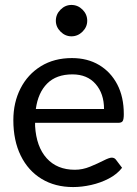

<svg xmlns="http://www.w3.org/2000/svg" viewBox="-20 -750 555 777"><path d="M276 7Q203 7 148.5 -26Q94 -59 64 -120Q34 -181 34 -264Q34 -335 63 -392Q92 -449 145.5 -482Q199 -515 271 -515Q334 -515 381 -487Q428 -459 454.5 -408.5Q481 -358 481 -288Q481 -267 476.5 -260Q472 -253 459 -253H122V-240Q127 -156 169 -109.5Q211 -63 283 -63Q314 -63 344.5 -75.5Q375 -88 398.5 -100Q422 -112 432 -112Q443 -112 449 -104L474 -71Q454 -45 420.5 -27.5Q387 -10 349 -1.5Q311 7 276 7ZM125 -309H401Q401 -371 367 -410Q333 -449 273 -449Q208 -449 171 -412Q134 -375 125 -309ZM269 -603Q244 -603 225 -622Q206 -641 206 -666Q206 -692 225 -711Q244 -730 269 -730Q295 -730 314 -711Q333 -692 333 -666Q333 -641 314 -622Q295 -603 269 -603Z"/></svg>

Font: Aleo
Style: Regular
Weight: 400
Designer: Alessio Laiso
Foundry: Alessio Laiso
Version: Version 2.001; ttfautohint (v1.8.4.7-5d5b);gftools[0.9.29]